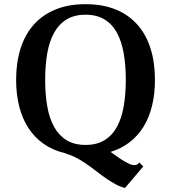

<svg xmlns="http://www.w3.org/2000/svg" viewBox="-20 -747 834 936"><path d="M58.6 -357.9Q58.6 -441.9 80.1 -510Q101.6 -578.1 144 -626.2Q186.5 -674.3 249.8 -700.4Q313 -726.6 397 -726.6Q481 -726.6 544.2 -700.7Q607.4 -674.8 649.9 -626.7Q692.4 -578.6 713.9 -510.5Q735.4 -442.4 735.4 -357.9Q735.4 -290.5 721.7 -233.4Q708 -176.3 680.9 -131.3Q653.8 -86.4 613.3 -54.7Q572.8 -22.9 519 -6.3Q542 10.7 564.7 25.9Q587.4 41 610.8 52.2Q623 58.1 634.3 58.1Q645.5 58.1 652.3 52.2L659.7 45.4L678.2 64.5L589.4 169.4Q566.4 163.6 544.7 151.9Q522.9 140.1 501.2 125.5Q479.5 110.8 458.3 94.2Q437 77.6 415.3 62Q393.6 46.4 370.8 32.7Q348.1 19 324.7 9.8Q320.3 7.8 312.3 5.4Q304.2 2.9 295.9 -0.5Q236.8 -14.6 192.4 -46.1Q147.9 -77.6 118.2 -123.5Q88.4 -169.4 73.5 -228.5Q58.6 -287.6 58.6 -357.9ZM200.2 -357.9Q200.2 -287.1 210.4 -228.5Q220.7 -169.9 243.9 -128.2Q267.1 -86.4 304.7 -63.5Q342.3 -40.5 397 -40.5Q451.7 -40.5 489.3 -63.5Q526.9 -86.4 549.8 -128.2Q572.8 -169.9 583 -228.5Q593.3 -287.1 593.3 -357.9Q593.3 -428.7 583 -487.3Q572.8 -545.9 549.8 -587.6Q526.9 -629.4 489.3 -652.3Q451.7 -675.3 397 -675.3Q342.3 -675.3 304.7 -652.3Q267.1 -629.4 243.9 -587.6Q220.7 -545.9 210.4 -487.3Q200.2 -428.7 200.2 -357.9Z"/></svg>

Font: Arian AMU Serif
Style: Bold
Weight: 700
Designer: Ruben Hakobyan (Tarumian)
Foundry: Ruben Hakobyan (Tarumian)
Version: Version 1.002